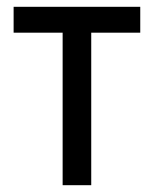

<svg xmlns="http://www.w3.org/2000/svg" viewBox="-20 -544 452 564"><path d="M20 -524H392V-448H248V0H164V-448H20Z"/></svg>

Font: Autonym
Style: Regular
Weight: 500
Version: Version 1.0.20131126